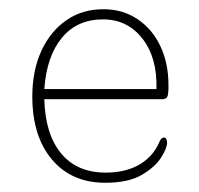

<svg xmlns="http://www.w3.org/2000/svg" viewBox="-20 -387 431 416"><path d="M331 -172H76Q78 -96 112.5 -54.5Q147 -13 209 -13Q253 -13 283 -31Q313 -49 326 -81Q330 -89 335 -89Q339 -89 340.5 -85.5Q342 -82 342 -78Q342 -66 329 -45.5Q316 -25 287 -8Q258 9 208 9Q135 9 92.5 -41.5Q50 -92 50 -178Q50 -234 69.5 -276.5Q89 -319 123.5 -343Q158 -367 204 -367Q246 -367 278 -345.5Q310 -324 327.5 -287Q345 -250 345 -203Q345 -196 345 -193Q345 -190 344 -183Q343 -172 331 -172ZM76 -194H319Q321 -262 288.5 -303.5Q256 -345 203 -345Q147 -345 114 -305Q81 -265 76 -194Z"/></svg>

Font: Zain ExtraLight
Style: Regular
Weight: 200
Designer: Zain,Boutros
Foundry: Mobile Telecommunications Company (Zain), 2024
Version: Version 1.51; ttfautohint (v1.8.4)